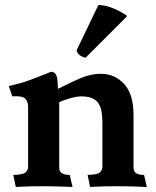

<svg xmlns="http://www.w3.org/2000/svg" viewBox="-20 -742 622 765"><path d="M15 -399Q34 -404 56 -409.5Q78 -415 96 -422Q106 -426 131.5 -435.5Q157 -445 183 -456Q193 -456 198.5 -450.5Q204 -445 206.5 -436Q209 -427 209.5 -414.5Q210 -402 211 -388Q262 -414 302 -431Q342 -448 382 -448Q437 -448 474.5 -407.5Q512 -367 512 -284V-76Q512 -71 513 -65.5Q514 -60 518 -55.5Q522 -51 530.5 -48Q539 -45 554 -45L565 3Q539 2 514 1Q489 0 456 0Q428 0 400.5 0.5Q373 1 339 3L329 -45Q367 -46 377 -54.5Q387 -63 388 -76V-254Q388 -278 384.5 -297.5Q381 -317 372 -330.5Q363 -344 346.5 -351Q330 -358 304 -358Q288 -358 264.5 -352Q241 -346 216 -335V-76Q216 -71 217 -65.5Q218 -60 222 -55.5Q226 -51 234.5 -48Q243 -45 258 -45L269 3Q243 2 218 1Q193 0 160 0Q132 0 104.5 0.5Q77 1 43 3L33 -45Q71 -46 81 -54.5Q91 -63 92 -76V-316Q92 -337 80.5 -349Q69 -361 29 -358ZM372 -722Q387 -722 403 -718Q419 -714 433.5 -708Q448 -702 460.5 -695Q473 -688 481 -683Q487 -679 484 -675L321 -512Q304 -516 295.5 -524Q287 -532 285 -541Z"/></svg>

Font: Lusitana
Style: Bold
Weight: 700
Designer: Ana Paula Megda
Foundry: Ana Paula Megda
Version: Version 1.000; ttfautohint (v1.1) -l 8 -r 50 -G 200 -x 14 -D